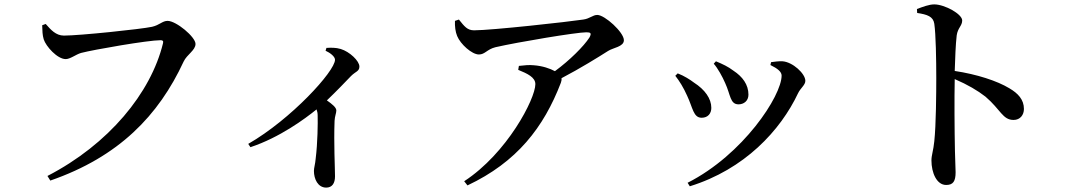

<svg xmlns="http://www.w3.org/2000/svg" viewBox="-20 -796 4890 874"><path d="M271 -634C234 -634 211 -661 188 -687L172 -681C173 -654 173 -637 179 -617C189 -585 241 -527 279 -527C300 -527 325 -548 349 -555C406 -570 654 -613 711 -613C720 -613 725 -610 722 -599C667 -373 475 -139 196 5L209 26C521 -82 702 -270 816 -516C831 -548 870 -567 870 -596C870 -628 782 -701 743 -701C719 -701 707 -682 672 -674C621 -663 341 -634 271 -634Z M1462 -565C1482 -556 1505 -539 1505 -524C1505 -472 1305 -253 1110 -141L1120 -126C1253 -170 1368 -255 1421 -298C1424 -290 1426 -281 1426 -270C1427 -236 1426 -146 1417 -74C1415 -49 1409 -32 1409 -18C1409 19 1427 58 1465 58C1492 58 1505 38 1505 7C1505 -33 1499 -142 1503 -246C1504 -267 1511 -281 1511 -293C1511 -307 1492 -322 1468 -339C1513 -382 1551 -422 1578 -450C1599 -471 1616 -471 1616 -493C1616 -519 1571 -561 1531 -573C1508 -580 1486 -579 1466 -578Z M2339 -478C2381 -461 2417 -444 2417 -413C2417 -346 2288 -98 2093 29L2108 48C2333 -58 2455 -216 2533 -419C2536 -427 2537 -434 2536 -440C2622 -485 2704 -536 2748 -564C2771 -579 2820 -583 2820 -613C2820 -649 2733 -728 2699 -728C2678 -728 2665 -711 2635 -707C2570 -697 2218 -658 2138 -658C2107 -658 2094 -676 2069 -707L2051 -701C2050 -676 2053 -651 2061 -632C2076 -595 2128 -548 2160 -548C2188 -548 2196 -571 2235 -581C2340 -605 2605 -649 2649 -649C2669 -649 2674 -645 2663 -625C2637 -585 2574 -522 2506 -472C2484 -484 2450 -496 2409 -499C2388 -501 2368 -499 2342 -496Z M3229 -506C3247 -486 3269 -446 3281 -418C3306 -364 3303 -321 3342 -321C3365 -321 3387 -336 3387 -365C3387 -411 3360 -447 3319 -474C3294 -493 3270 -504 3239 -517ZM3120 52C3369 -25 3533 -202 3613 -372C3624 -395 3646 -409 3646 -428C3646 -461 3588 -514 3542 -517C3525 -518 3504 -515 3490 -513L3487 -500C3520 -484 3538 -469 3538 -452C3538 -360 3363 -92 3110 36ZM3054 -451C3073 -427 3091 -398 3108 -360C3134 -305 3136 -260 3174 -260C3203 -260 3218 -280 3218 -305C3218 -347 3189 -388 3139 -420C3122 -433 3094 -451 3065 -462Z M4154 -755 4155 -737C4201 -730 4228 -721 4233 -688C4240 -641 4242 -523 4242 -441C4242 -374 4241 -227 4233 -153C4229 -111 4220 -90 4220 -66C4220 -9 4244 46 4287 46C4319 46 4330 29 4330 -12C4330 -27 4328 -59 4327 -108C4325 -203 4324 -348 4326 -436C4386 -410 4430 -384 4466 -356C4536 -296 4544 -250 4594 -250C4624 -250 4641 -273 4641 -300C4641 -343 4614 -371 4575 -394C4519 -428 4426 -458 4326 -473C4328 -531 4330 -593 4335 -635C4340 -670 4360 -678 4360 -703C4360 -732 4280 -776 4233 -776C4209 -776 4181 -765 4154 -755Z"/></svg>

Font: Noto Serif CJK KR SemiBold
Style: Regular
Weight: 600
Designer: Ryoko NISHIZUKA 西塚涼子 (kana & ideographs); Frank Grießhammer (Latin, Greek & Cyrillic); Wenlong ZHANG 张文龙 (bopomofo); San
Foundry: Adobe
Version: Version 2.001;hotconv 1.1.0;makeotfexe 2.6.0